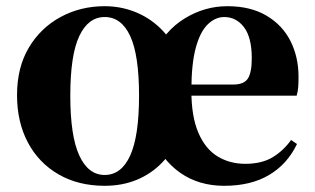

<svg xmlns="http://www.w3.org/2000/svg" viewBox="-20 -583 1018 620"><path d="M318 17Q233 17 169 -20Q105 -57 70 -123Q35 -189 35 -276Q35 -365 73 -429Q111 -493 175.5 -528Q240 -563 318 -563Q369 -563 415 -545Q461 -527 497 -492.5Q533 -458 552 -410H478Q512 -484 576.5 -523.5Q641 -563 714 -563Q789 -563 840.5 -532.5Q892 -502 918 -450.5Q944 -399 944 -335Q944 -316 943 -302Q942 -288 938 -274H496V-310H733Q768 -310 780.5 -329.5Q793 -349 793 -395Q793 -462 768 -495Q743 -528 704 -528Q675 -528 650.5 -504Q626 -480 612 -428Q598 -376 598 -290Q598 -207 620.5 -154.5Q643 -102 682.5 -78Q722 -54 772 -54Q825 -54 860 -75Q895 -96 920 -131L939 -118Q908 -53 849 -18Q790 17 704 17Q622 17 562 -25Q502 -67 469 -146H560Q539 -95 504 -58.5Q469 -22 422 -2.5Q375 17 318 17ZM318 -18Q372 -18 400.5 -81Q429 -144 429 -274Q429 -405 400.5 -466.5Q372 -528 318 -528Q265 -528 236 -466.5Q207 -405 207 -274Q207 -144 236 -81Q265 -18 318 -18Z"/></svg>

Font: Noto Serif SC ExtraLight Black
Style: Regular
Weight: 900
Version: Version 2.002-H1;hotconv 1.1.0;makeotfexe 2.6.0